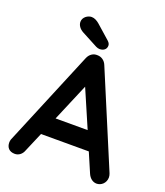

<svg xmlns="http://www.w3.org/2000/svg" viewBox="-161 -1012 968 1125"><g transform="rotate(20 322.5 -449.0)"><path d="M575 5C603 5 631 -18 631 -54C631 -62 629 -70 626 -78L380 -664C370 -689 348 -704 324 -704C298 -706 275 -691 264 -664L15 -66C13 -59 12 -53 12 -47C12 -17 29 5 65 5C88 5 109 -10 118 -35L170 -157H468L520 -36C531 -11 551 5 575 5ZM364 -778C364 -787 360 -796 350 -805L264 -881C250 -893 233 -903 215 -903C192 -903 162 -884 162 -854C162 -834 175 -814 199 -801L299 -748C307 -744 315 -742 322 -742C347 -742 364 -756 364 -778ZM419 -272H219L318 -506Z"/></g></svg>

Font: Hotpoint
Style: Bold
Weight: 700
Designer: Andrew Paglinawan, Luciano Perondi, Riccardo Olocco
Foundry: CAST Cooperativa Anonima Servizi Tipografici
Version: Version 1.000;PS 2.1;hotconv 16.6.51;makeotf.lib2.5.65220